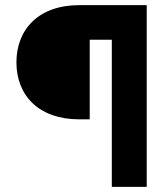

<svg xmlns="http://www.w3.org/2000/svg" viewBox="-20 -727 638 747"><path d="M415 0H550.8V-707H288.1C129.9 -707 43.9 -612.3 43.9 -484.4C43.9 -356.4 129.9 -262.7 288.1 -262.7H329.1V-572.3H415Z"/></svg>

Font: Pretendard Black
Style: Regular
Weight: 900
Designer: Base glyphs from Inter by Rasmus Andersson; Hangeul glyphs from Noto Sans CJK(Source Han Sans) by Jang Soo-young and Kan
Foundry: Kil Hyung-jin
Version: Version 1.309;Glyphs 3.2 (3225)